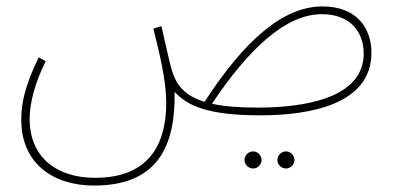

<svg xmlns="http://www.w3.org/2000/svg" viewBox="-20 -345 1224 596"><path d="M272 231C470 231 525 108 522 -60C561 -17 624 13 788 13C942 13 1133 -21 1133 -181C1133 -257 1088 -325 981 -325C859 -325 739 -220 615 -29C555 -47 529 -79 515 -122C506 -150 499 -188 481 -264L456 -256C476 -177 496 -94 496 -26C496 84 457 207 275 207C159 207 72 146 72 24C72 -27 90 -92 122 -155L100 -167C56 -76 46 -23 46 27C46 159 141 231 272 231ZM979 -301C1069 -301 1109 -244 1109 -179C1109 -37 917 -11 780 -11C720 -11 674 -15 638 -23C751 -192 866 -301 979 -301ZM868 178C882 178 894 166 894 152C894 137 882 125 868 125C853 125 841 137 841 152C841 166 853 178 868 178ZM766 178C780 178 792 166 792 152C792 137 780 125 766 125C751 125 739 137 739 152C739 166 751 178 766 178Z"/></svg>

Font: Noto Sans Arabic SemCond Thin
Style: Regular
Weight: 100
Width: 4
Designer: Monotype Design Team, Nadine Chahine, Nizar Qandah and Khaled Hosny
Foundry: Monotype Imaging Inc.
Version: Version 2.012